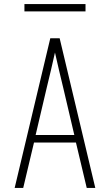

<svg xmlns="http://www.w3.org/2000/svg" viewBox="-20 -923 540 943"><path d="M52 0 227 -735H273L448 0H406L353 -223H147L94 0ZM155 -260H345L291 -490Q280 -534 270 -577.5Q260 -621 250 -665Q240 -621 230 -577.5Q220 -534 209 -490ZM100 -867V-903H400V-867Z"/></svg>

Font: Iosevka SS04 Extralight
Style: Regular
Weight: 200
Monospace: yes
Designer: Belleve Invis
Foundry: Belleve Invis
Version: Version 19.0.0; ttfautohint (v1.8.4)